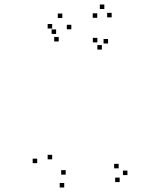

<svg xmlns="http://www.w3.org/2000/svg" viewBox="-20 -812 660 852"><path d="M511 -4V-24H491V-4ZM545.5 -35V-55H525.5V-35ZM506.5 -65V-85H486.5V-65ZM271.5 -37V-57H251.5V-37ZM211.5 -105V-125H191.5V-105ZM296.5 -682V-702H276.5V-682ZM256.5 -732V-752H236.5V-732ZM211.5 -685.5V-705.5H191.5V-685.5ZM240.5 -628V-648H220.5V-628ZM229 -661.5V-681.5H209V-661.5ZM145 -88V-108H125V-88ZM265 20V0H245V20ZM459.5 -619V-639H439.5V-619ZM475.5 -735V-755H455.5V-735ZM443 -772V-792H423V-772ZM411.5 -733V-753H391.5V-733ZM412 -624V-644H392V-624ZM432 -592V-612H412V-592Z"/></svg>

Font: Monaspace Radon Dots Var
Style: Regular
Weight: 400
Designer: Riley Cran and the Lettermatic Team
Version: Version 1.100 (Monaspace Radon Dots)